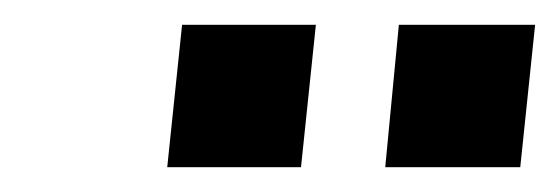

<svg xmlns="http://www.w3.org/2000/svg" viewBox="-20 -675 452 155"><path d="M127 -655H235L223 -540H115ZM302 -655H412L400 -540H291Z"/></svg>

Font: Zilla Slab SemiBold
Style: Regular
Weight: 600
Designer: Typotheque.com
Foundry: Typotheque type foundry
Version: Version 1.0; 2017